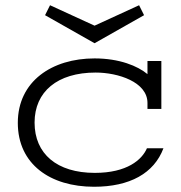

<svg xmlns="http://www.w3.org/2000/svg" viewBox="-20 -701 691 733"><path d="M596 -285V-468H543V-418C506 -449 436 -478 341 -478C179 -478 48 -391 48 -232C48 -74 172 12 339 12C475 12 568 -39 604 -135H541C522 -91 465 -41 342 -41C197 -41 112 -114 112 -233C112 -351 199 -424 345 -424C431 -424 543 -388 543 -308V-285ZM511 -681 341 -603 171 -681 152 -643 341 -536 530 -643Z"/></svg>

Font: Stint Ultra Expanded
Style: Regular
Weight: 400
Width: 7
Designer: Astigmatic (AOETI)
Foundry: Astigmatic (AOETI)
Version: Version 1.000